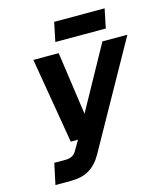

<svg xmlns="http://www.w3.org/2000/svg" viewBox="-128 -982 923 1077"><g transform="rotate(-15 333.5 -443.0)"><path d="M59 0 85 -122H148Q172 -122 188 -130Q204 -138 216 -160L247 -213H205L121 -710H268L320 -344L522 -710H667L329 -105Q298 -50 255 -25Q212 0 150 0ZM266 -775 289 -886H582L559 -775Z"/></g></svg>

Font: Geist Mono ExtraBold
Style: Italic
Weight: 800
Italic angle: -12°
Monospace: yes
Designer: Basement.studio, Andrés Briganti, Mateo Zaragoza
Foundry: Basement.studio, Vercel, Andrés Briganti, Guido Ferreyra, Mateo Zaragoza
Version: Version 1.500; ttfautohint (v1.8.4.7-5d5b)